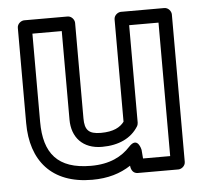

<svg xmlns="http://www.w3.org/2000/svg" viewBox="-46 -602 734 685"><g transform="rotate(-5 321.0 -259.0)"><path d="M302.6 -79C363.1 -79 407.9 -100.9 432.7 -140.8C435.2 -144.8 436.5 -150.4 436.5 -154V-503H541.6V-25H444.4L441.9 -56C441.9 -56 432 -107.4 398.6 -70.9C368.6 -38.2 325.3 -15 257.5 -15C137.9 -15 90 -74.4 90 -187V-503H195.1V-186C195.1 -122.4 233.4 -79 302.6 -79ZM421.4 25H566.6C577.3 25 591.6 15.1 591.6 0V-528C591.6 -538.7 581.7 -553 566.6 -553H411.5C400.8 -553 386.5 -543.1 386.5 -528V-161.7C372.4 -142.9 348.1 -129 302.6 -129C258.6 -129 245.1 -145 245.1 -186V-528C245.1 -538.7 235.2 -553 220.1 -553H65C54.3 -553 40 -543.1 40 -528V-187C40 -53.4 111.3 35 257.5 35C314 35 358.8 21.3 396 -3.3C397.3 12.4 405.2 25 421.4 25Z"/></g></svg>

Font: Asimov
Style: WidOu
Weight: 500
Designer: Google
Version: Version 2.000980; 2014